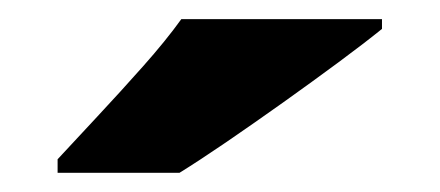

<svg xmlns="http://www.w3.org/2000/svg" viewBox="-20 -786 458 200"><path d="M377.9 -766.1V-755.9Q360.4 -741.7 333 -721.4Q305.7 -701.2 275.1 -679.4Q244.6 -657.7 216.1 -638.2Q187.5 -618.7 167 -606H40V-620.1Q57.1 -638.7 81.1 -664.3Q105 -689.9 128.9 -716.8Q152.8 -743.7 168.9 -766.1Z"/></svg>

Font: Open Sans ExtraBold
Style: Regular
Weight: 800
Designer: Monotype Design Team
Foundry: Monotype Imaging Inc.
Version: Version 3.003; ttfautohint (v1.8.4)